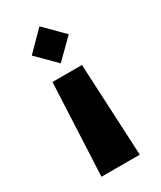

<svg xmlns="http://www.w3.org/2000/svg" viewBox="-162 -502 613 733"><g transform="rotate(-30 144.5 -136.0)"><path d="M224.1 -361.8 142.1 -280.8 61 -361.8 142.1 -443.8ZM60.1 171.9 79.1 -234.9H209L229 171.9Z"/></g></svg>

Font: Wesal
Style: Regular
Weight: 900
Designer: Ahmed zaza
Foundry: Ahmed zaza
Version: Version 2.01